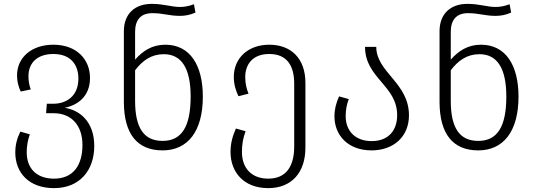

<svg xmlns="http://www.w3.org/2000/svg" viewBox="-20 -765 2793 992"><path d="M314 -208C383 -222 445 -268 445 -362C445 -461 373 -534 256 -534C144 -534 68 -469 68 -375C68 -343 76 -316 87 -292L139 -303C132 -322 127 -343 127 -371C127 -439 171 -486 256 -486C344 -486 385 -432 385 -359C385 -268 323 -229 255 -229H222L218 -180H257C352 -180 406 -114 406 -16C406 88 359 158 259 158C170 158 118 106 118 22C118 -12 124 -42 134 -71L85 -85C68 -50 59 -17 59 23C59 127 129 207 259 207C390 207 467 117 467 -11C467 -139 389 -197 314 -208Z M834 -534C765 -534 717 -501 678 -457V-600C678 -662 707 -697 767 -697C823 -697 855 -683 909 -683C935 -683 960 -687 990 -700L982 -743C952 -732 930 -729 909 -729C866 -729 826 -745 764 -745C676 -745 620 -693 620 -604V-236C621 -74 688 12 820 12C950 12 1028 -86 1028 -266C1028 -426 963 -534 834 -534ZM820 -37C724 -37 678 -103 678 -244V-402C716 -452 762 -485 826 -485C917 -485 965 -414 965 -266C965 -108 917 -37 820 -37Z M1371 -534C1264 -534 1188 -467 1188 -367C1188 -330 1198 -297 1212 -268L1264 -281C1255 -304 1247 -330 1247 -367C1247 -432 1285 -486 1371 -486C1461 -486 1500 -428 1500 -333V-8C1500 95 1458 158 1366 158C1280 158 1230 104 1230 20C1230 -20 1236 -53 1249 -87L1199 -101C1182 -64 1171 -24 1171 20C1171 122 1237 207 1366 207C1488 207 1558 125 1558 -2V-337C1558 -463 1484 -534 1371 -534Z M1924 -523H1866C1866 -361 2032 -324 2032 -170C2032 -92 1988 -36 1900 -36C1818 -36 1766 -86 1766 -165C1766 -196 1771 -225 1782 -253L1732 -267C1717 -235 1708 -200 1708 -164C1708 -67 1777 12 1900 12C2012 12 2093 -58 2093 -169C2093 -338 1924 -391 1924 -523Z M2465 -534C2396 -534 2348 -501 2309 -457V-600C2309 -662 2338 -697 2398 -697C2454 -697 2486 -683 2540 -683C2566 -683 2591 -687 2621 -700L2613 -743C2583 -732 2561 -729 2540 -729C2497 -729 2457 -745 2395 -745C2307 -745 2251 -693 2251 -604V-236C2252 -74 2319 12 2451 12C2581 12 2659 -86 2659 -266C2659 -426 2594 -534 2465 -534ZM2451 -37C2355 -37 2309 -103 2309 -244V-402C2347 -452 2393 -485 2457 -485C2548 -485 2596 -414 2596 -266C2596 -108 2548 -37 2451 -37Z"/></svg>

Font: FiraGO Light
Style: Regular
Weight: 300
Designer: bBox Type
Foundry: bBox Type GmbH
Version: Version 1.001;PS 001.001;hotconv 1.0.88;makeotf.lib2.5.64775